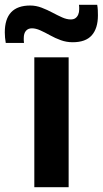

<svg xmlns="http://www.w3.org/2000/svg" viewBox="-82 -780 428 800"><path d="M61 0V-541H204V0ZM-58 -601Q-60 -612 -61 -623.5Q-62 -635 -62 -645Q-62 -701 -35.5 -729Q-9 -757 44 -757Q68 -757 91.5 -748Q115 -739 136.5 -727.5Q158 -716 177 -707.5Q196 -699 213 -699Q225 -699 232.5 -704.5Q240 -710 244 -719.5Q248 -729 248 -741Q248 -745 248 -750.5Q248 -756 247 -760H323Q325 -749 325.5 -738Q326 -727 326 -716Q326 -662 300.5 -633Q275 -604 221 -604Q195 -604 171.5 -612.5Q148 -621 126.5 -633Q105 -645 86 -653.5Q67 -662 51 -662Q35 -662 26 -651.5Q17 -641 17 -621Q17 -617 17 -611.5Q17 -606 18 -601Z"/></svg>

Font: Georama SemiExpanded SemiBold
Style: Regular
Weight: 600
Width: 6
Designer: Jean-Baptiste Levee
Foundry: Production Type
Version: Version 1.001